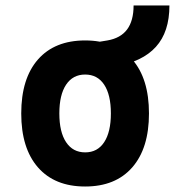

<svg xmlns="http://www.w3.org/2000/svg" viewBox="-20 -676 643 706"><path d="M293 9.8Q181.2 9.8 119.6 -60.5Q58.1 -130.9 58.1 -258.8Q58.1 -387.2 119.6 -457.3Q181.2 -527.3 293 -527.3Q404.8 -527.3 466.3 -457.3Q527.8 -387.2 527.8 -258.8Q527.8 -130.9 466.3 -60.5Q404.8 9.8 293 9.8ZM293.2 -115.7Q338.4 -115.7 363 -153.1Q387.7 -190.5 387.7 -258.9Q387.7 -327.6 363 -364.7Q338.4 -401.9 293 -401.9Q248 -401.9 223.1 -364.7Q198.2 -327.5 198.2 -258.8Q198.2 -190.4 223.1 -153.1Q248 -115.7 293.2 -115.7ZM375 -427.2 345.7 -522.5 375 -527.3Q423.3 -535.6 447.3 -567.6Q471.2 -599.6 471.2 -655.8H603Q603 -558.6 553.2 -503.7Q503.4 -448.7 404.3 -432.1Z"/></svg>

Font: Cascadia Mono PL
Style: Regular
Weight: 400
Monospace: yes
Designer: Aaron Bell
Foundry: Saja Typeworks
Version: Version 2102.003